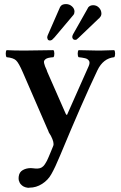

<svg xmlns="http://www.w3.org/2000/svg" viewBox="-20 -678 584 930"><path d="M229 165Q212.9 194.3 184.1 212.6Q155.3 231 123 231Q118.2 232.4 111.8 231Q92.3 228 81.1 214.8Q74.7 208.5 70.8 194.8Q69.3 185.5 70.8 175.8Q73.7 155.3 90.6 145.8Q107.4 136.2 129.9 136.2Q137.2 136.2 141.1 137.2Q154.8 139.2 164.1 138.2Q174.3 137.7 182.6 132.6Q190.9 127.4 197.5 117.4Q204.1 107.4 207.3 100.8Q210.4 94.2 215.8 82Q218.3 75.7 226.1 57.4Q233.9 39.1 237.8 28.8Q244.1 13.7 226.1 -21Q224.6 -23.4 221.4 -28.6Q218.3 -33.7 216.8 -36.1Q216.3 -38.1 213.1 -45.9Q210 -53.7 208 -57.1L90.8 -327.1Q70.8 -373.5 57.6 -385.7Q44.4 -397.9 12.2 -400.9Q7.8 -405.3 7.8 -418Q7.8 -430.7 12.2 -435.1Q46.4 -433.1 98.1 -433.1Q145 -433.1 238.8 -435.1Q243.2 -430.7 243.2 -418Q243.2 -405.3 238.8 -400.9Q224.1 -399.9 214.8 -397.7Q205.6 -395.5 200.7 -391.4Q195.8 -387.2 193.8 -383.3Q191.9 -379.4 193.8 -371.3Q195.8 -363.3 198 -357.4Q200.2 -351.6 206.1 -338.9L209 -330.1L297.9 -127.9Q300.8 -122.6 303.2 -121.1Q306.2 -122.6 307.1 -127L409.2 -356.9Q413.1 -365.7 413.6 -372.6Q414.1 -379.4 410.9 -383.8Q407.7 -388.2 403.3 -391.4Q398.9 -394.5 391.1 -396.2Q383.3 -397.9 377 -398.9Q370.6 -399.9 360.8 -400.9Q356.4 -405.3 356.4 -418Q356.4 -430.7 360.8 -435.1Q425.3 -433.1 454.1 -433.1H465.8Q489.3 -433.1 533.2 -435.1Q537.6 -430.7 537.6 -418Q537.6 -405.3 533.2 -400.9Q480 -395.5 452.1 -337.9Q377.9 -182.1 272 73.2Q247.1 133.3 229 165ZM340.8 -622.1Q340.8 -612.3 335.9 -606L244.1 -497.1L231.9 -484.9Q226.1 -481.9 222.2 -481.9Q211.4 -481.9 210 -491.2Q208 -495.1 209 -498Q209 -502.9 211.9 -508.8L271 -644Q272 -646 273.9 -647.9Q280.8 -658.2 299.8 -658.2Q316.4 -658.2 328.6 -647.2Q340.8 -636.2 340.8 -622.1ZM471.2 -611.8Q471.2 -601.1 462.9 -592.8Q461.4 -589.4 458 -587.9L359.9 -494.1Q354.5 -488.8 350.1 -485.8Q348.1 -484.9 344.2 -484.9Q334 -484.9 331.1 -494.1Q330.1 -495.1 330.1 -500Q330.1 -504.4 334 -512.2L402.8 -633.8Q406.2 -640.6 407.2 -642.1Q416 -652.8 431.2 -652.8Q448.2 -652.8 459.7 -640.6Q471.2 -628.4 471.2 -611.8Z"/></svg>

Font: Common Serif SemiBold
Style: Regular
Weight: 600
Designer: Philipp H. Poll, Khaled Hosny
Foundry: Stefan Peev, Context Ltd.
Version: Version 1.026